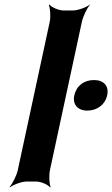

<svg xmlns="http://www.w3.org/2000/svg" viewBox="-20 -796 492 842"><path d="M199 -50 339 -700C344 -724 362 -761 374 -774V-776C359 -764 322 -750 299 -750H260C237 -750 206 -764 197 -776L194 -774C200 -761 203 -724 198 -700L58 -50C53 -26 34 11 22 24L23 26C38 14 75 0 98 0H137C160 0 191 14 200 26L202 24C196 11 194 -26 199 -50ZM363 -311C406 -311 441 -337 450 -378C459 -419 435 -445 392 -445C349 -445 315 -420 306 -378C297 -338 321 -311 363 -311Z"/></svg>

Font: Asimov
Style: EdgeExtremeIt
Weight: 500
Designer: Google
Version: Version 2.000980: 2014